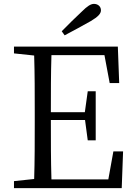

<svg xmlns="http://www.w3.org/2000/svg" viewBox="-20 -969 695 989"><path d="M313 -787C358 -810 403 -836 447 -860C486 -883 500 -899 500 -916C500 -936 484 -949 464 -949C448 -949 430 -938 401 -909C367 -877 333 -844 298 -808ZM564 -189 538 -45H245C242 -142 242 -240 242 -351H418L432 -246H473V-499H432L417 -391H242C242 -493 242 -591 245 -685H518L545 -541H594L587 -729H52V-694L156 -683C159 -587 159 -489 159 -392V-337C159 -239 159 -142 156 -47L52 -36V0H607L614 -189Z"/></svg>

Font: Noto Serif CJK JP
Style: Regular
Weight: 400
Designer: Ryoko NISHIZUKA 西塚涼子 (kana & ideographs); Frank Grießhammer (Latin, Greek & Cyrillic); Wenlong ZHANG 张文龙 (bopomofo); San
Foundry: Adobe Systems Incorporated
Version: Version 1.000;PS 1;hotconv 16.6.53;makeotf.lib2.5.65590